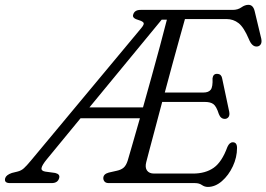

<svg xmlns="http://www.w3.org/2000/svg" viewBox="-72 -740 1077 776"><path d="M716 0H368Q356 0 350.8 -6Q345.5 -12 345.5 -20Q345.5 -36.5 367.5 -42.5L400.5 -50Q417 -53.5 427.2 -62Q437.5 -70.5 444 -90.5Q447 -101 460.8 -148.2Q474.5 -195.5 493.5 -262H253.5L117 -96Q98.5 -73.5 96 -61.5Q93.5 -49.5 110.5 -46.5L151 -41Q172 -36 167 -20Q161.5 0 136.5 0H-31.5Q-56.5 0 -51 -20Q-47 -33 -24 -41L-1.5 -46.5Q13.5 -50 24.8 -60.2Q36 -70.5 53 -91L499 -626.5Q512 -642 508.2 -648Q504.5 -654 489.5 -658.5Q461.5 -666 466 -680Q471 -700 496 -700H868.5Q889 -700 903.5 -710.2Q918 -720.5 932 -720.5Q951.5 -720.5 957.5 -694L984 -583.5Q987 -568.5 981.5 -560.5Q976 -552.5 966.5 -552Q946.5 -550.5 934 -581.5Q913.5 -630 892.2 -646.5Q871 -663 843.5 -663H675.5Q667 -633 653.8 -585.5Q640.5 -538 625 -481Q609.5 -424 594 -366H750Q771 -366 779.8 -377.5Q788.5 -389 787 -423.5Q789.5 -441.5 804.5 -441.5Q815 -441.5 820 -436Q825 -430.5 826 -422.5L854.5 -288Q857 -273.5 851.2 -266.5Q845.5 -259.5 836.5 -259.5Q820 -259.5 812.5 -279Q802.5 -310.5 790.5 -319.2Q778.5 -328 756.5 -328H583.5Q568 -269 554.2 -217.5Q540.5 -166 531 -130.5Q521.5 -95 519 -84.5Q513.5 -63 522.2 -50.8Q531 -38.5 551 -38.5H707.5Q758.5 -38.5 791.8 -62Q825 -85.5 847 -146Q855.5 -165 869 -165Q886 -165 886 -142Q886 -104 869 -67.8Q852 -31.5 825 -8Q798 15.5 768 15.5Q755 15.5 744 7.8Q733 0 716 0ZM581.5 -660.5 289.5 -306H506Q523 -366 540.8 -430.5Q558.5 -495 574.8 -554.8Q591 -614.5 602.5 -660.5Z"/></svg>

Font: Fraunces 9pt SuperSoft Light
Style: Italic
Weight: 300
Italic angle: -16°
Version: Version 1.000;[b76b70a41]